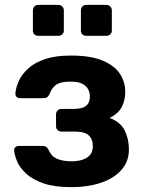

<svg xmlns="http://www.w3.org/2000/svg" viewBox="-20 -758 586 788"><path d="M271 10Q204 10 160 -5Q116 -20 89.5 -43.5Q63 -67 51.5 -93Q40 -119 38 -140Q37 -148 43 -153.5Q49 -159 56 -159H154Q165 -159 170.5 -154.5Q176 -150 180 -142Q190 -117 213.5 -106.5Q237 -96 275 -96Q300 -96 320 -103Q340 -110 350.5 -123.5Q361 -137 361 -158Q361 -187 344 -202.5Q327 -218 287 -218H232Q222 -218 216 -224.5Q210 -231 210 -240V-289Q210 -298 216 -304.5Q222 -311 232 -311H284Q317 -311 333 -323.5Q349 -336 349 -362Q349 -378 341.5 -392Q334 -406 317 -414.5Q300 -423 270 -423Q228 -423 210 -410Q192 -397 183 -371Q179 -363 173.5 -359Q168 -355 157 -355H62Q54 -355 48.5 -360Q43 -365 43 -373Q45 -400 58 -427.5Q71 -455 97.5 -478.5Q124 -502 166.5 -516Q209 -530 271 -530Q353 -530 402 -509Q451 -488 472.5 -454.5Q494 -421 494 -382Q494 -347 480 -319.5Q466 -292 430 -274Q475 -257 492 -222Q509 -187 509 -147Q510 -98 480.5 -63Q451 -28 397.5 -9Q344 10 271 10ZM334 -611Q324 -611 318 -617Q312 -623 312 -633V-715Q312 -725 318 -731.5Q324 -738 334 -738H416Q426 -738 432.5 -731.5Q439 -725 439 -715V-633Q439 -623 432.5 -617Q426 -611 416 -611ZM137 -611Q127 -611 121 -617Q115 -623 115 -633V-715Q115 -725 121 -731.5Q127 -738 137 -738H219Q229 -738 235.5 -731.5Q242 -725 242 -715V-633Q242 -623 235.5 -617Q229 -611 219 -611Z"/></svg>

Font: Rubik SemiBold
Style: Regular
Weight: 600
Designer: Hubert and Fischer
Foundry: Hubert and Fischer
Version: Version 2.300;gftools[0.9.30]